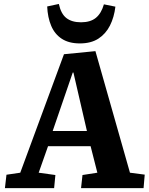

<svg xmlns="http://www.w3.org/2000/svg" viewBox="-20 -975 773 995"><path d="M474.5 -710 653.5 -80 730 -70 724 0H400L407.5 -68L484.5 -80L449.5 -217.5H229L180.5 -80L267 -68L260.5 0H5.5L13.5 -69.5L85 -80L311.5 -694ZM253 -296H430.5L360.5 -599H357ZM285 -954.5Q296 -903 324.3 -881.3Q352.5 -859.5 400 -859.5Q448.5 -859.5 476.8 -882.5Q505 -905.5 518.5 -952.5L578 -940.5Q571.5 -885.5 549.8 -842.5Q528 -799.5 489.8 -774.7Q451.5 -750 394 -750Q337 -750 300.3 -774Q263.5 -798 245.3 -841.3Q227 -884.5 224.5 -941.5Z"/></svg>

Font: Literata
Style: Italic
Weight: 400
Italic angle: -2°
Designer: Latin by Veronika Burian and Jose Scaglione. Greek by Irene Vlachou. Cyrillic by Vera Evstafieva
Foundry: TypeTogether
Version: Version 3.103;gftools[0.9.29]